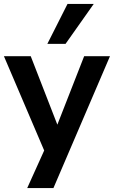

<svg xmlns="http://www.w3.org/2000/svg" viewBox="-20 -781 582 981"><path d="M119 180 222 -48V26L0 -494H137L282 -121H264L410 -494H542L253 180ZM222 -557 325 -761H459L315 -557Z"/></svg>

Font: Nunito Sans 10pt
Style: Bold
Weight: 700
Designer: Vernon Adams
Foundry: Vernon Adams
Version: Version 3.101;gftools[0.9.27]